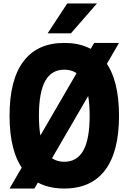

<svg xmlns="http://www.w3.org/2000/svg" viewBox="-20 -1066 740 1105"><path d="M522 -819H665L178 19H35ZM350 19Q195 19 115 -87Q35 -193 35 -400Q35 -607 115 -713Q195 -819 350 -819Q505 -819 585 -713Q665 -607 665 -400Q665 -193 585 -87Q505 19 350 19ZM350 -135Q424 -135 460 -200.5Q496 -266 496 -400Q496 -534 460 -599.5Q424 -665 350 -665Q276 -665 240 -599.5Q204 -534 204 -400Q204 -266 240 -200.5Q276 -135 350 -135ZM254 -874 367 -1046H538L388 -874Z"/></svg>

Font: Martian Mono
Style: Bold
Weight: 700
Designer: Roman Shamin
Foundry: Evil Martians
Version: Version 1.000